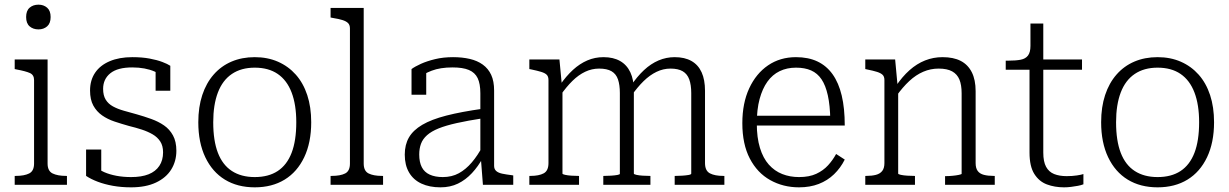

<svg xmlns="http://www.w3.org/2000/svg" viewBox="-20 -792 5270 823"><path d="M145 -666Q122 -666 107 -679Q92 -692 92 -719Q92 -746 107 -759Q122 -772 145 -772Q167 -772 182 -759Q197 -746 197 -719Q197 -692 182 -679Q167 -666 145 -666ZM184 -537V-91Q184 -59 205.5 -48.5Q227 -38 263 -38H267V0H43V-38H48Q84 -38 105 -48.5Q126 -59 126 -91V-449Q126 -471 108 -479Q90 -487 52 -494L43 -496V-537Z M679 -139Q679 -167 667 -185.5Q655 -204 634.5 -216Q614 -228 588 -236.5Q562 -245 533 -252Q501 -261 471 -271Q441 -281 417.5 -297.5Q394 -314 380 -339.5Q366 -365 366 -404Q366 -448 387.5 -480Q409 -512 450 -529.5Q491 -547 547 -547Q589 -547 621 -541Q653 -535 675.5 -526.5Q698 -518 710 -510V-403H647V-498Q653 -497 657.5 -494Q662 -491 665.5 -487Q669 -483 671.5 -477.5Q674 -472 675 -465Q662 -477 642.5 -485.5Q623 -494 599 -498.5Q575 -503 547 -503Q484 -503 453 -478Q422 -453 422 -411Q422 -383 433 -365Q444 -347 464 -336Q484 -325 510.5 -317.5Q537 -310 566 -302Q598 -293 628.5 -282Q659 -271 683 -254.5Q707 -238 721.5 -211.5Q736 -185 736 -146Q736 -101 714 -65.5Q692 -30 648.5 -9.5Q605 11 542 11Q500 11 464 4.5Q428 -2 399 -13Q370 -24 349 -38V-151H414V-27Q404 -33 398 -39.5Q392 -46 389.5 -52.5Q387 -59 386 -65.5Q385 -72 386 -77Q404 -64 427 -54Q450 -44 479 -38.5Q508 -33 542 -33Q587 -33 617 -45Q647 -57 663 -81Q679 -105 679 -139Z M1314 -268Q1314 -181 1284 -118Q1254 -55 1200 -22Q1146 11 1072 11Q998 11 944 -22Q890 -55 860 -118Q830 -181 830 -268Q830 -333 847 -384.5Q864 -436 896 -472.5Q928 -509 972.5 -528Q1017 -547 1072 -547Q1127 -547 1171.5 -527.5Q1216 -508 1248 -472Q1280 -436 1297 -384.5Q1314 -333 1314 -268ZM894 -268Q894 -189 914 -137Q934 -85 974 -59Q1014 -33 1072 -33Q1131 -33 1170.5 -59Q1210 -85 1230 -137Q1250 -189 1250 -268Q1250 -343 1230 -395.5Q1210 -448 1170.5 -475Q1131 -502 1072 -502Q1014 -502 974 -475Q934 -448 914 -395.5Q894 -343 894 -268Z M1539 -758V-91Q1539 -59 1560 -48.5Q1581 -38 1617 -38H1622V0H1397V-38H1402Q1439 -38 1459.5 -48.5Q1480 -59 1480 -91V-670Q1480 -685 1472 -693Q1464 -701 1448 -706Q1432 -711 1407 -715L1397 -717V-758Z M2050 -326V-285Q1985 -275 1938 -264.5Q1891 -254 1860 -241.5Q1829 -229 1810.5 -212.5Q1792 -196 1784.5 -175.5Q1777 -155 1777 -130Q1777 -97 1788 -75.5Q1799 -54 1822 -43.5Q1845 -33 1878 -33Q1917 -33 1947 -49.5Q1977 -66 2002.5 -96Q2028 -126 2049 -166L2050 -116Q2030 -79 2003 -50Q1976 -21 1943 -5Q1910 11 1868 11Q1821 11 1786.5 -5Q1752 -21 1733.5 -52.5Q1715 -84 1715 -129Q1715 -172 1733 -203Q1751 -234 1790 -257Q1829 -280 1893 -296.5Q1957 -313 2050 -326ZM2050 0 2041 -116 2039 -120V-392Q2039 -433 2027.5 -457Q2016 -481 1990 -492Q1964 -503 1920 -503Q1867 -503 1830.5 -489Q1794 -475 1774 -457Q1772 -463 1773.5 -469.5Q1775 -476 1779.5 -482Q1784 -488 1791 -492Q1798 -496 1807 -496V-386H1744V-496Q1759 -507 1784.5 -518.5Q1810 -530 1845 -538.5Q1880 -547 1922 -547Q1961 -547 1993.5 -539.5Q2026 -532 2049.5 -515Q2073 -498 2085.5 -471Q2098 -444 2098 -404V-81Q2098 -67 2107 -59Q2116 -51 2133 -47.5Q2150 -44 2174 -41L2180 -40V0Z M2249 0V-38H2254Q2290 -38 2310.5 -49Q2331 -60 2331 -93V-449Q2331 -464 2323.5 -471.5Q2316 -479 2299.5 -484Q2283 -489 2259 -494L2249 -496V-537H2378L2389 -421L2391 -416V-48Q2391 -45 2402.5 -42.5Q2414 -40 2429.5 -39Q2445 -38 2458 -38H2462V0ZM2768 0H2566V-38H2570Q2583 -38 2599 -39Q2615 -40 2626 -42Q2637 -44 2637 -47V-393Q2637 -428 2629 -451.5Q2621 -475 2601.5 -486.5Q2582 -498 2548 -498Q2517 -498 2488.5 -484.5Q2460 -471 2434 -445.5Q2408 -420 2382 -383L2380 -427Q2407 -466 2436 -492.5Q2465 -519 2497.5 -533Q2530 -547 2567 -547Q2609 -547 2638 -530.5Q2667 -514 2682 -482Q2697 -450 2697 -403V-48Q2697 -45 2708 -42.5Q2719 -40 2735 -39Q2751 -38 2765 -38H2768ZM3085 0H2872V-38H2876Q2889 -38 2904.5 -39Q2920 -40 2931.5 -42Q2943 -44 2943 -48V-393Q2943 -428 2934.5 -451.5Q2926 -475 2906.5 -486.5Q2887 -498 2854 -498Q2823 -498 2794 -484Q2765 -470 2738.5 -444Q2712 -418 2686 -381L2684 -424Q2711 -464 2740.5 -491.5Q2770 -519 2803 -533Q2836 -547 2872 -547Q2915 -547 2944 -530.5Q2973 -514 2987.5 -482Q3002 -450 3002 -403V-93Q3002 -60 3023 -49Q3044 -38 3080 -38H3085Z M3224 -263Q3224 -202 3237.5 -158Q3251 -114 3275.5 -86.5Q3300 -59 3333 -46Q3366 -33 3405 -33Q3449 -33 3479 -47Q3509 -61 3529.5 -83.5Q3550 -106 3564 -132L3601 -108Q3583 -72 3555 -45Q3527 -18 3489.5 -3.5Q3452 11 3405 11Q3337 11 3281.5 -20Q3226 -51 3194 -112.5Q3162 -174 3162 -264Q3162 -350 3191.5 -413.5Q3221 -477 3272.5 -512Q3324 -547 3392 -547Q3445 -547 3484 -528.5Q3523 -510 3549 -473.5Q3575 -437 3588 -382.5Q3601 -328 3601 -254H3206V-296H3558L3539 -279Q3538 -340 3528.5 -383Q3519 -426 3501.5 -452Q3484 -478 3457 -490Q3430 -502 3392 -502Q3353 -502 3322 -487Q3291 -472 3269.5 -442Q3248 -412 3236 -367.5Q3224 -323 3224 -263Z M3689 0V-38H3693Q3717 -38 3734.5 -42.5Q3752 -47 3761.5 -59Q3771 -71 3771 -93V-449Q3771 -464 3763 -471.5Q3755 -479 3739 -484Q3723 -489 3698 -494L3689 -496V-537H3817L3828 -419L3830 -415V-48Q3830 -45 3841.5 -42.5Q3853 -40 3869 -39Q3885 -38 3898 -38H3902V0ZM4244 0H4031V-37H4034Q4047 -37 4063 -38.5Q4079 -40 4090.5 -42.5Q4102 -45 4102 -47V-392Q4102 -428 4092.5 -451Q4083 -474 4061.5 -486Q4040 -498 4003 -498Q3969 -498 3937.5 -484.5Q3906 -471 3877.5 -444.5Q3849 -418 3822 -380L3819 -421Q3847 -463 3878.5 -491Q3910 -519 3945.5 -533Q3981 -547 4020 -547Q4067 -547 4098 -531Q4129 -515 4145.5 -482.5Q4162 -450 4162 -401V-93Q4162 -71 4171 -59Q4180 -47 4197.5 -42.5Q4215 -38 4239 -38H4244Z M4291 -493V-532H4303Q4334 -532 4355 -536Q4376 -540 4386.5 -554Q4397 -568 4397 -595L4436 -537H4618V-493ZM4452 -138Q4452 -99 4464 -77Q4476 -55 4498.5 -46Q4521 -37 4552 -37Q4576 -37 4596 -40Q4616 -43 4624 -46V-2Q4614 2 4600.5 4.5Q4587 7 4571.5 9Q4556 11 4541 11Q4501 11 4467.5 -1.5Q4434 -14 4413.5 -46.5Q4393 -79 4393 -138V-522L4397 -530V-691H4452Z M5184 -268Q5184 -181 5154 -118Q5124 -55 5070 -22Q5016 11 4942 11Q4868 11 4814 -22Q4760 -55 4730 -118Q4700 -181 4700 -268Q4700 -333 4717 -384.5Q4734 -436 4766 -472.5Q4798 -509 4842.5 -528Q4887 -547 4942 -547Q4997 -547 5041.5 -527.5Q5086 -508 5118 -472Q5150 -436 5167 -384.5Q5184 -333 5184 -268ZM4764 -268Q4764 -189 4784 -137Q4804 -85 4844 -59Q4884 -33 4942 -33Q5001 -33 5040.5 -59Q5080 -85 5100 -137Q5120 -189 5120 -268Q5120 -343 5100 -395.5Q5080 -448 5040.5 -475Q5001 -502 4942 -502Q4884 -502 4844 -475Q4804 -448 4784 -395.5Q4764 -343 4764 -268Z"/></svg>

Font: Roboto Serif SemiCondensed ExtraLight
Style: Regular
Weight: 250
Width: 4
Designer: Greg Gazdowicz
Foundry: Commercial Type
Version: Version 1.007